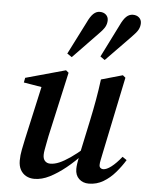

<svg xmlns="http://www.w3.org/2000/svg" viewBox="-54 -790 656 848"><g transform="rotate(5 274.5 -366.0)"><path d="M130 14Q109 14 93 5Q77 -4 68 -20.5Q59 -37 59 -61Q59 -85 64 -109.5Q69 -134 74 -158L129 -405L143 -390L47 -406L51 -427L228 -476L240 -466L176 -179Q173 -164 170 -148Q167 -132 164.5 -118.5Q162 -105 162 -95Q162 -77 171 -68Q180 -59 194 -59Q213 -59 234 -68Q255 -77 282 -95.5Q309 -114 342 -143L350 -117H339Q304 -79 268 -50Q232 -21 197.5 -3.5Q163 14 130 14ZM371 14Q345 14 328 -2Q311 -18 311 -46Q311 -56 313 -70Q315 -84 321 -111V-115L353 -265Q363 -312 371 -357Q379 -402 385 -449L480 -476L492 -466L420 -120Q417 -104 414.5 -93Q412 -82 412 -72Q412 -64 417 -59.5Q422 -55 429 -55Q444 -55 465 -71Q486 -87 510 -117L529 -104Q512 -76 488.5 -48.5Q465 -21 435.5 -3.5Q406 14 371 14ZM227 -550 300 -694Q313 -722 326 -734Q339 -746 354 -746Q371 -746 381.5 -736.5Q392 -727 392 -712Q392 -697 385 -683.5Q378 -670 357 -649L248 -536ZM374 -550 446 -694Q459 -722 472 -734Q485 -746 501 -746Q518 -746 528.5 -736.5Q539 -727 539 -712Q539 -697 532 -683.5Q525 -670 504 -649L394 -536Z"/></g></svg>

Font: Source Serif 4 48pt SemiBold
Style: Italic
Weight: 600
Italic angle: -12°
Designer: Frank Grießhammer
Foundry: Adobe Systems Incorporated
Version: Version 4.004;hotconv 1.0.116;makeotfexe 2.5.65601